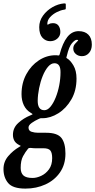

<svg xmlns="http://www.w3.org/2000/svg" viewBox="-96 -856 559 1128"><path d="M-75.5 137Q-75.5 94 -47.5 61.2Q-19.5 28.5 16 8Q27 1.5 26 1Q25 0.5 16.5 -4Q-3.5 -14.5 -11.8 -29.5Q-20 -44.5 -20 -64Q-20 -105 11.2 -133.5Q42.5 -162 82 -178Q96 -183.5 95.2 -185.5Q94.5 -187.5 85 -193Q58 -209 44.2 -237.5Q30.5 -266 30.5 -302.5Q30.5 -368.5 58.8 -420.2Q87 -472 132.8 -501.8Q178.5 -531.5 230.5 -531.5Q236 -531.5 238.2 -531.2Q240.5 -531 242.5 -530.5Q248 -530 250.2 -530.2Q252.5 -530.5 254.5 -537Q272 -603.5 299.2 -638.2Q326.5 -673 366 -673Q402.5 -673 423 -652.5Q443.5 -632 443.5 -594Q443.5 -563.5 427 -544.8Q410.5 -526 385.5 -526Q364 -526 349.2 -538.8Q334.5 -551.5 334.5 -571Q334.5 -587 344.8 -598.5Q355 -610 361.2 -616Q367.5 -622 354.5 -622Q344.5 -622 327 -602.5Q309.5 -583 296.5 -527.5Q295 -522 294 -519Q293 -516 296.5 -514Q317 -502.5 335.2 -471.8Q353.5 -441 353.5 -394.5Q353.5 -324 323.2 -271.8Q293 -219.5 246.8 -190.5Q200.5 -161.5 153.5 -161.5Q150 -161.5 145 -161.5Q142.5 -161.5 139.8 -160.8Q137 -160 130 -156.5Q109 -147 90.2 -133.8Q71.5 -120.5 71.5 -106.5Q71.5 -87.5 89.5 -81.8Q107.5 -76 128 -76Q131.5 -76 141.8 -76Q152 -76 162 -76Q172 -76 175 -76Q240.5 -76 264.5 -46Q288.5 -16 288.5 46.5Q288.5 110.5 256.5 156.8Q224.5 203 171 227.5Q117.5 252 53.5 252Q-21 252 -48.2 219.2Q-75.5 186.5 -75.5 137ZM125.5 -264Q125.5 -208.5 164.5 -208.5Q183.5 -208.5 200.5 -229Q217.5 -249.5 231 -282.8Q244.5 -316 252 -355Q259.5 -394 259.5 -431.5Q260 -484.5 224 -484.5Q204 -484.5 186.2 -463.8Q168.5 -443 155 -409.8Q141.5 -376.5 133.8 -338Q126 -299.5 125.5 -264ZM69 17.5Q53.5 36 39.5 61.5Q25.5 87 25.5 130.5Q25.5 160 41.5 174.8Q57.5 189.5 95.5 189.5Q119.5 189.5 146.2 177Q173 164.5 191.8 138.8Q210.5 113 210.5 73Q210.5 41.5 199.8 28.2Q189 15 159.5 15H115Q108 15 103.2 14.8Q98.5 14.5 84 13Q74 12 69 17.5ZM258.5 -668Q258.5 -645 241.2 -629.5Q224 -614 198.5 -614Q172.5 -614 153.5 -634.2Q134.5 -654.5 134.5 -696.5Q134.5 -733.5 156.5 -764Q178.5 -794.5 212 -813.8Q245.5 -833 280.5 -836Q286 -836 288.2 -835.2Q290.5 -834.5 290.5 -829V-808Q290.5 -802 287.8 -800.8Q285 -799.5 280 -799Q261.5 -796.5 238.2 -785Q215 -773.5 198.5 -755.5Q182 -737.5 182 -716Q181 -707.5 190.5 -714Q200.5 -720 215 -720Q237 -720 247.8 -705.2Q258.5 -690.5 258.5 -668Z"/></svg>

Font: Besley* Condensed Medium
Style: Italic
Weight: 500
Width: 3
Italic angle: -13°
Designer: Owen Earl
Foundry: indestructible type*
Version: Version 3.000; ttfautohint (v1.8.3)